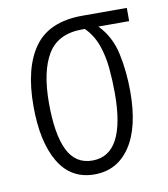

<svg xmlns="http://www.w3.org/2000/svg" viewBox="-67 -589 575 657"><g transform="rotate(-10 220.5 -261.0)"><path d="M210 10Q128 10 86 -61Q44 -132 44 -256Q44 -389 95.5 -460.5Q147 -532 262 -532H417V-486H310Q352 -443 365.5 -380.5Q379 -318 379 -248Q379 -124 334 -57Q289 10 210 10ZM211 -38Q326 -38 326 -252Q326 -295 322 -338.5Q318 -382 304.5 -420Q291 -458 263 -486H254Q170 -486 134 -427Q98 -368 98 -257Q98 -149 125 -93.5Q152 -38 211 -38Z"/></g></svg>

Font: Noto Sans ExtraCondensed Light
Style: Regular
Weight: 300
Width: 2
Designer: Monotype Design Team
Foundry: Monotype Imaging Inc.
Version: Version 2.013; ttfautohint (v1.8.4.7-5d5b)